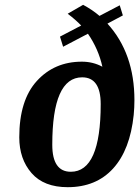

<svg xmlns="http://www.w3.org/2000/svg" viewBox="-20 -766 578 797"><path d="M60 -196Q60 -350 133 -430Q206 -510 320 -510Q366 -510 405 -489Q389 -562 345 -626L242 -572L229 -614L317 -660Q294 -684 261 -709L325 -746Q364 -725 393 -700L477 -744L490 -702L426 -668Q538 -545 538 -350Q538 -320 535 -289Q520 -144 449.5 -66.5Q379 11 261 11Q162 11 111 -47.5Q60 -106 60 -196ZM321 -445Q197 -445 197 -165Q197 -53 274 -53Q398 -53 398 -334Q398 -445 321 -445Z"/></svg>

Font: Arsenal
Style: Bold Italic
Weight: 700
Italic angle: -9°
Designer: Andrij Shevchenko
Foundry: Stairsfor.com
Version: Version 1.000